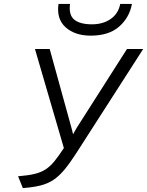

<svg xmlns="http://www.w3.org/2000/svg" viewBox="-20 -951 753 983"><path d="M97 12 72.5 -48.5Q122.5 -52.5 155.5 -60.2Q188.5 -68 212.5 -83.2Q236.5 -98.5 258.2 -125Q280 -151.5 307 -193L159 -700H234.5L346 -296Q348 -288.5 350.2 -280Q352.5 -271.5 354 -263.5Q358 -271.5 363.8 -281.2Q369.5 -291 374 -298.5L630 -700H713L369 -164.5Q336.5 -114 309 -81.2Q281.5 -48.5 252.8 -29.5Q224 -10.5 186.8 -1.2Q149.5 8 97 12ZM444.5 -768.5Q364 -768.5 316.2 -811Q268.5 -853.5 279.5 -931H338.5Q331 -874.5 360.2 -850.5Q389.5 -826.5 450.5 -826.5Q508 -826.5 547.2 -854.2Q586.5 -882 595.5 -931H655.5Q643 -861.5 590.2 -815Q537.5 -768.5 444.5 -768.5Z"/></svg>

Font: Overpass Light
Style: Italic
Weight: 300
Italic angle: -10°
Designer: Delve Withrington, Dave Bailey, Thomas Jockin
Foundry: Delve Fonts LLC
Version: Version 4.000; ttfautohint (v1.8.3)